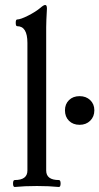

<svg xmlns="http://www.w3.org/2000/svg" viewBox="-20 -745 398 769"><path d="M39.1 3.9Q32.2 3.9 32.2 -10Q32.2 -23.9 39.1 -23.9Q89.8 -23.9 89.8 -62V-573.2Q89.8 -640.1 48.8 -640.1Q43 -640.1 43 -653.6Q43 -667 48.8 -667Q62 -667 92.5 -682.4Q123 -697.8 142.1 -713.9Q154.8 -725.1 161.1 -725.1Q168 -725.1 168 -710.9Q165 -658.2 165 -636.2V-62Q165 -23.9 215.8 -23.9Q222.7 -23.9 222.7 -10Q222.7 3.9 215.8 3.9Q176.3 0 127.9 0Q77.6 0 39.1 3.9ZM298.8 -245.1Q272.5 -245.1 256.3 -261.2Q240.2 -277.3 240.2 -303.2Q240.2 -328.1 256.3 -344Q272.5 -359.9 298.8 -359.9Q324.7 -359.9 341.3 -344Q357.9 -328.1 357.9 -303.2Q357.9 -277.8 341.3 -261.5Q324.7 -245.1 298.8 -245.1Z"/></svg>

Font: Junicode SmCond
Style: Regular
Weight: 400
Width: 4
Designer: Peter S. Baker
Version: Version 2.206